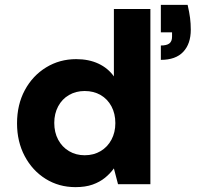

<svg xmlns="http://www.w3.org/2000/svg" viewBox="-20 -757 815 789"><path d="M290 12Q222 12 167.5 -22Q113 -56 81.5 -115.5Q50 -175 50 -250Q50 -327 82 -386.5Q114 -446 169.5 -480Q225 -514 293 -514Q345 -514 384.5 -495.5Q424 -477 448 -443V-720H598V0H465L448 -65Q433 -44 411.5 -26.5Q390 -9 360.5 1.5Q331 12 290 12ZM328 -119Q365 -119 393.5 -136Q422 -153 438 -183Q454 -213 454 -251Q454 -290 438 -320Q422 -350 393.5 -366.5Q365 -383 328 -383Q292 -383 263.5 -366.5Q235 -350 219 -320Q203 -290 203 -252Q203 -213 219 -183Q235 -153 263.5 -136Q292 -119 328 -119ZM641 -511V-570Q665 -570 676 -578.5Q687 -587 687 -606V-624H641V-737H751Q758 -707 761 -683.5Q764 -660 764 -635Q764 -577 733 -544Q702 -511 641 -511Z"/></svg>

Font: DM Sans 16pt Black
Style: Regular
Weight: 900
Version: Version 4.004;gftools[0.9.30]